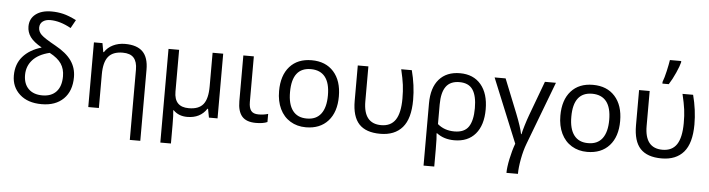

<svg xmlns="http://www.w3.org/2000/svg" viewBox="-56 -1075 5853 1585"><g transform="rotate(5 2870.0 -282.5)"><path d="M459 -234.9Q459 -295.4 429.9 -338.9Q400.9 -382.3 333 -418Q240.7 -396 193.4 -344Q146 -292 146 -218.8Q146 -145.5 187.3 -104.2Q228.5 -63 302.7 -63Q377 -63 418 -107.2Q459 -151.4 459 -234.9ZM314.9 -688Q274.9 -688 251.5 -669.4Q228 -650.9 228 -618.2Q228 -585.4 254.6 -559.3Q281.2 -533.2 373.5 -482.4Q465.8 -431.6 507.8 -372.1Q549.8 -312.5 549.8 -235.8Q549.8 -120.6 483.9 -55.4Q418 9.8 302.7 9.8Q187.5 9.8 120.8 -50.8Q54.2 -111.3 54.2 -206.1Q54.2 -300.8 108.9 -363.8Q163.6 -426.8 263.2 -456.1Q195.3 -494.6 167.2 -533.4Q139.2 -572.3 139.2 -620.1Q139.2 -684.6 187.7 -722.2Q236.3 -759.8 318.8 -759.8Q369.6 -759.8 416 -748.5Q462.4 -737.3 524.9 -706.1L486.8 -637.2Q395 -688 314.9 -688Z M1054.2 240.2V-342.8Q1054.2 -407.2 1025.4 -439.7Q996.6 -472.2 934.1 -472.2Q851.6 -472.2 814.2 -425.5Q776.9 -378.9 776.9 -277.8V0H689V-536.1H759.8L772.9 -462.9H777.8Q802.7 -502.4 847.7 -524.2Q892.6 -545.9 946.8 -545.9Q1045.4 -545.9 1093.3 -498Q1141.1 -450.2 1141.1 -349.1V240.2Z M1395 -189.9Q1395 -63 1515.1 -63Q1598.1 -62.5 1635.3 -108.4Q1672.4 -154.3 1672.4 -256.8V-536.1H1760.3V0H1689L1675.3 -71.8H1670.4Q1617.2 9.8 1509.3 9.8Q1438 9.8 1394 -35.2H1390.1Q1395 1 1395 84V240.2H1307.1V-536.1H1395Z M2079.1 9.8Q1999 9.8 1963.1 -31.7Q1927.2 -73.2 1927.2 -157.2V-536.1H2014.2V-158.2Q2014.2 -109.9 2032.2 -85.9Q2050.3 -62 2093.8 -62Q2137.2 -62 2173.3 -73.2V-5.9Q2138.2 9.8 2079.1 9.8Z M2337.4 -269Q2336.9 -168 2377 -115.2Q2417 -62.5 2494.1 -63Q2571.3 -62.5 2611.3 -115.2Q2651.4 -168 2651.4 -269Q2651.4 -370.1 2611.3 -420.9Q2571.3 -471.7 2493.2 -472.2Q2337.4 -472.2 2337.4 -269ZM2492.2 9.8Q2419.4 9.8 2363.3 -24.4Q2307.1 -58.6 2276.9 -121.6Q2246.6 -185.1 2246.6 -269Q2246.6 -399.4 2312 -472.7Q2377.4 -545.9 2493.2 -545.9Q2609.4 -545.9 2675.8 -471.7Q2742.2 -397.5 2742.2 -267.6Q2742.2 -137.7 2675.8 -64Q2609.4 9.8 2492.2 9.8Z M3355.5 -292Q3355.5 -136.7 3291.7 -63.5Q3228 9.8 3108.9 9.8Q2989.7 9.8 2932.6 -51.5Q2875.5 -112.8 2875.5 -243.2V-536.1H2963.4V-246.1Q2963.4 -62 3110.4 -62Q3189.9 -62 3228.3 -119.1Q3266.6 -176.3 3266.6 -295.9Q3266.6 -358.4 3260 -409.4Q3253.4 -460.4 3235.4 -536.1H3323.2Q3355.5 -413.1 3355.5 -292Z M3577.1 -273.9V-111.8Q3633.8 -63 3716.8 -63Q3799.8 -63 3834.5 -114.7Q3869.1 -166.5 3869.1 -268.6Q3869.1 -370.6 3835 -421.4Q3800.8 -472.2 3724.6 -472.2Q3648.4 -472.2 3612.8 -422.9Q3577.1 -373.5 3577.1 -273.9ZM3722.2 9.8Q3636.2 9.8 3577.1 -35.2H3572.3Q3577.1 -2 3577.1 98.1V240.2H3488.3V-274.9Q3488.3 -405.3 3549.8 -475.6Q3611.3 -545.9 3722.7 -545.9Q3834 -545.9 3896.5 -471.7Q3959 -397.5 3959 -266.6Q3959 -135.7 3897 -63Q3835 9.8 3722.2 9.8Z M4270.5 240.2H4175.3Q4175.3 195.8 4189.9 125Q4204.6 54.2 4226.6 -5.9L4009.3 -536.1H4100.6L4213.4 -254.9Q4256.8 -145 4267.6 -88.9H4271.5Q4274.4 -108.4 4290.3 -160.9Q4306.2 -213.4 4320.3 -251L4426.3 -536.1H4517.6L4319.3 -13.2Q4297.4 43.9 4283.9 116.2Q4270.5 188.5 4270.5 240.2Z M4668.5 -269Q4668 -168 4708 -115.2Q4748 -62.5 4825.2 -63Q4902.3 -62.5 4942.4 -115.2Q4982.4 -168 4982.4 -269Q4982.4 -370.1 4942.4 -420.9Q4902.3 -471.7 4824.2 -472.2Q4668.5 -472.2 4668.5 -269ZM4823.2 9.8Q4750.5 9.8 4694.3 -24.4Q4638.2 -58.6 4607.9 -121.6Q4577.6 -185.1 4577.6 -269Q4577.6 -399.4 4643.1 -472.7Q4708.5 -545.9 4824.2 -545.9Q4940.4 -545.9 5006.8 -471.7Q5073.2 -397.5 5073.2 -267.6Q5073.2 -137.7 5006.8 -64Q4940.4 9.8 4823.2 9.8Z M5686.5 -292Q5686 -136.7 5622.6 -63.5Q5559.1 9.8 5439.9 9.8Q5320.8 9.8 5263.2 -51.8Q5206.5 -113.3 5206.5 -243.2V-536.1H5294.4V-246.1Q5294.4 -62 5441.4 -62Q5521 -62 5559.1 -119.1Q5597.2 -176.3 5597.7 -295.9Q5598.1 -358.4 5591.3 -409.2Q5584.5 -460 5566.4 -536.1H5654.3Q5686.5 -413.1 5686.5 -292ZM5532.2 -805.2V-793.9Q5524.9 -763.2 5499.5 -706.1Q5474.1 -648.9 5446.3 -606H5393.6V-620.1Q5407.7 -656.2 5420.4 -712.9Q5433.1 -769.5 5438.5 -805.2Z"/></g></svg>

Font: NotoSans
Style: Regular
Weight: 400
Designer: Monotype Design team
Foundry: Monotype Imaging Inc.
Version: Version 1.04